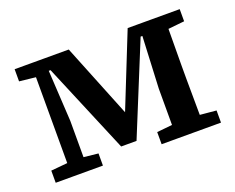

<svg xmlns="http://www.w3.org/2000/svg" viewBox="-86 -641 965 787"><g transform="rotate(-20 396.0 -247.5)"><path d="M339 -48 174 -441H140V-495H273L405 -167H399L530 -495H602V-444H568L406 -48ZM565 0V-218L578 -495H687Q686 -465 686 -427.5Q686 -390 685.5 -351Q685 -312 685 -277V-218Q685 -184 685.5 -144.5Q686 -105 686 -67.5Q686 -30 687 0ZM36 0V-53L133 -62H157L242 -53V0ZM498 0V-53L598 -63H649L757 -53V0ZM37 -442V-495H144V-432H129ZM108 0V-495H163L179 -218V0ZM637 -432V-495H757V-442L660 -432Z"/></g></svg>

Font: Source Serif 4 SemiBold
Style: Regular
Weight: 600
Designer: Frank Grießhammer
Foundry: Adobe Systems Incorporated
Version: Version 4.004;hotconv 1.0.116;makeotfexe 2.5.65601